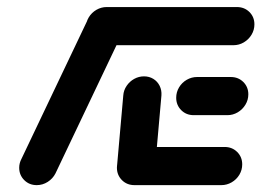

<svg xmlns="http://www.w3.org/2000/svg" viewBox="-20 -539 761 559"><path d="M87 0Q65.2 0 50.6 -14.6Q35.9 -29.3 35.9 -50.7Q35.9 -64.1 42.6 -76.7L236.7 -484.4Q244.4 -499.6 259.3 -509.1Q274.1 -518.5 291.1 -518.5Q313 -518.5 327.6 -504.1Q342.2 -489.6 342.2 -468.1Q342.2 -453.7 335.6 -441.9L141.5 -34.1Q133.7 -18.9 118.9 -9.4Q104.1 0 87 0ZM685.2 -60.4Q685.2 -44.1 676.9 -30.2Q668.5 -16.3 654.4 -8.1Q640.4 0 624.4 0H371.5Q349.6 0 335 -14.6Q320.4 -29.3 320.4 -50.7Q320.4 -67 328.7 -80.9Q337 -94.8 351.1 -103Q365.2 -111.1 381.1 -111.1H634.1Q655.9 -111.1 670.6 -96.5Q685.2 -81.9 685.2 -60.4ZM320.4 -51.9 338.9 -261.1Q340 -276.3 348.7 -289.1Q357.4 -301.9 370.7 -309.3Q384.1 -316.7 399.3 -316.7Q414.4 -316.7 426.5 -309.3Q438.5 -301.9 444.8 -289.1Q451.1 -276.3 450 -261.1L431.5 -51.9ZM493 -254.4Q493 -270.7 501.3 -284.6Q509.6 -298.5 523.7 -306.7Q537.8 -314.8 553.7 -314.8H651.9Q673.7 -314.8 688.3 -300.4Q703 -285.9 703 -264.4Q703 -248.1 694.6 -234.3Q686.3 -220.4 672.2 -212Q658.1 -203.7 642.2 -203.7H544.1Q522.2 -203.7 507.6 -218.3Q493 -233 493 -254.4ZM230 -458.1Q230 -474.4 238.3 -488.3Q246.7 -502.2 260.7 -510.4Q274.8 -518.5 290.7 -518.5H669.6Q691.5 -518.5 706.1 -504.1Q720.7 -489.6 720.7 -468.1Q720.7 -451.9 712.4 -438Q704.1 -424.1 690 -415.7Q675.9 -407.4 660 -407.4H281.1Q259.3 -407.4 244.6 -422Q230 -436.7 230 -458.1Z"/></svg>

Font: 26F Galaxy Sans Black
Style: Italic
Weight: 900
Italic angle: -5°
Designer: C₂₉H₂₅N₃O₅
Version: Version 1.200